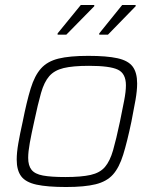

<svg xmlns="http://www.w3.org/2000/svg" viewBox="-20 -742 619 770"><path d="M245 8Q170 8 126.5 -1.5Q83 -11 65 -35Q47 -59 47 -102Q47 -130 53.5 -167.5Q60 -205 71 -254Q87 -335 103 -387Q119 -439 144.5 -467.5Q170 -496 214.5 -507Q259 -518 334 -518Q408 -518 451 -508.5Q494 -499 512 -475Q530 -451 530 -407Q530 -379 523.5 -341.5Q517 -304 507 -254Q490 -173 474 -121.5Q458 -70 433 -42Q408 -14 363.5 -3Q319 8 245 8ZM242 -32Q306 -32 343.5 -40.5Q381 -49 401 -72.5Q421 -96 433.5 -139.5Q446 -183 461 -254Q471 -303 478 -339Q485 -375 485 -400Q485 -447 453 -462.5Q421 -478 337 -478Q272 -478 235 -469Q198 -460 177.5 -436.5Q157 -413 144.5 -369Q132 -325 117 -254Q106 -205 99.5 -169Q93 -133 93 -109Q93 -78 106.5 -61Q120 -44 152.5 -38Q185 -32 242 -32ZM378 -603V-608L470 -722H524V-717L413 -603ZM211 -603V-608L304 -722H358V-717L246 -603Z"/></svg>

Font: Saira ExtraLight
Style: Italic
Weight: 200
Italic angle: -12°
Designer: Hector Gatti with collaboration of the Omnibus-Type team
Foundry: Omnibus-Type
Version: Version 1.100; ttfautohint (v1.8.3)